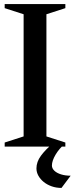

<svg xmlns="http://www.w3.org/2000/svg" viewBox="-20 -720 367 943"><path d="M3 0V-20L96 -50V-650L3 -680V-700H301V-680L208 -650V-50L301 -20V0ZM282 203Q256 203 233.5 195Q211 187 194.5 173.5Q178 160 168.5 143Q159 126 159 107Q159 75 181 45Q203 15 240 -16H301Q271 9 253 39.5Q235 70 235 93Q235 107 247 118.5Q259 130 280 136.5Q301 143 327 143Z"/></svg>

Font: Wittgenstein Medium
Style: Regular
Weight: 500
Designer: Jörg Drees
Foundry: Jörg Drees
Version: Version 1.500